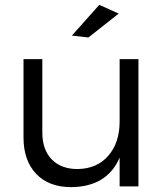

<svg xmlns="http://www.w3.org/2000/svg" viewBox="-20 -770 687 793"><path d="M470.2 -713.9 345.2 -615.2 276.9 -623 390.1 -750ZM474.1 -525.9H551.8V0H474.1V-119.1Q422.4 1.5 273.9 2.9Q181.6 2.9 129.4 -52Q77.1 -106.9 77.1 -202.1V-525.9H154.8V-222.2Q154.8 -151.9 193.6 -111.8Q232.4 -71.8 300.8 -71.8Q381.3 -73.2 427.7 -127.2Q474.1 -181.2 474.1 -268.1Z"/></svg>

Font: Montserrat-Arabic Light
Style: Regular
Weight: 300
Designer: Mohamed Gaber
Foundry: Kief Type Foundry
Version: Version 5.008;PS 005.008;hotconv 1.0.88;makeotf.lib2.5.64775